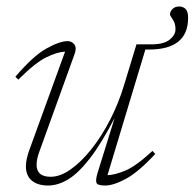

<svg xmlns="http://www.w3.org/2000/svg" viewBox="-20 -563 601 593"><path d="M281.5 -29.5 334 -198.5Q293 -119.5 257.8 -74Q222.5 -28.5 190.8 -9.2Q159 10 129 10Q96.5 10 78.2 -5.2Q60 -20.5 60 -49.5Q60 -69.5 70 -98L181 -403.5Q156.5 -402.5 122.5 -385.8Q88.5 -369 36.5 -317L27.5 -326Q82.5 -390.5 123.5 -413.2Q164.5 -436 189 -436Q201.5 -436 209.5 -425.8Q217.5 -415.5 210.5 -396.5L101.5 -94.5Q93 -72 93 -54Q93 -17 136.5 -17Q166 -17 198.2 -39.8Q230.5 -62.5 262 -102Q293.5 -141.5 319.8 -192.5Q346 -243.5 363 -299.5L401.5 -426H447.5Q486 -426 504 -440.5Q522 -455 522 -472.5Q522 -490.5 513.5 -503Q505 -515.5 505 -517.5Q505 -527.5 512.8 -535.2Q520.5 -543 533.5 -543Q545 -543 553 -535.5Q561 -528 561 -508Q561 -410 440 -410H429L312 -22Q335 -22.5 368 -36.5Q401 -50.5 451 -97L459.5 -87.5Q408 -32 369.5 -11Q331 10 304.5 10Q281.5 10 278 1.8Q274.5 -6.5 281.5 -29.5Z"/></svg>

Font: Newsreader 16pt ExtraLight
Style: Italic
Weight: 275
Italic angle: -17°
Designer: Hugues Gentile
Foundry: Production Type
Version: Version 1.003; ttfautohint (v1.8.3)